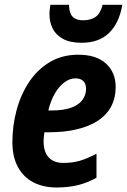

<svg xmlns="http://www.w3.org/2000/svg" viewBox="-20 -788 540 817"><path d="M221.2 9.8Q164.1 9.8 121.8 -12.2Q79.6 -34.2 56.2 -77.4Q32.7 -120.6 32.7 -183.1Q32.7 -253.4 50.8 -320.1Q68.8 -386.7 104.2 -439.7Q139.6 -492.7 192.1 -523.9Q244.6 -555.2 313.5 -555.2Q389.6 -555.2 430.9 -517.6Q472.2 -480 472.2 -417Q472.2 -372.1 453.6 -336.2Q435.1 -300.3 398.4 -275.6Q361.8 -251 308.3 -238Q254.9 -225.1 185.5 -225.1H168.9Q167.5 -215.3 166.5 -206.1Q165.5 -196.8 165.5 -187.5Q165.5 -141.6 187.3 -118.2Q209 -94.7 250 -94.7Q287.6 -94.7 318.4 -103.5Q349.1 -112.3 390.6 -133.8V-31.7Q351.6 -9.8 310.8 0Q270 9.8 221.2 9.8ZM185.5 -317.9H198.2Q252 -317.9 284.4 -330.3Q316.9 -342.8 331.5 -363.8Q346.2 -384.8 346.2 -410.2Q346.2 -431.6 334.5 -443.1Q322.8 -454.6 300.8 -454.6Q276.9 -454.6 254.2 -437.7Q231.4 -420.9 213.6 -390.4Q195.8 -359.9 185.5 -317.9ZM327.6 -606Q277.8 -606 247.6 -622.8Q217.3 -639.6 203.9 -667.2Q190.4 -694.8 190.4 -727.1Q190.4 -737.8 191.7 -748Q192.9 -758.3 194.3 -767.6H273.9Q273.9 -746.1 279.8 -731.4Q285.6 -716.8 299.1 -709.2Q312.5 -701.7 334 -701.7Q366.2 -701.7 387 -716.3Q407.7 -731 416.5 -767.6H500.5Q487.3 -689.9 444.1 -647.9Q400.9 -606 327.6 -606Z"/></svg>

Font: Open Sans SemiCondensed
Style: Bold Italic
Weight: 700
Width: 4
Italic angle: -12°
Designer: Monotype Design Team
Foundry: Monotype Imaging Inc.
Version: Version 3.003